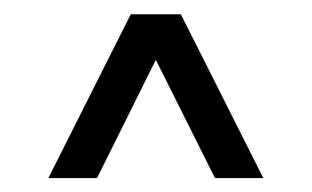

<svg xmlns="http://www.w3.org/2000/svg" viewBox="-20 -710 448 276"><path d="M49.5 -454 168 -689.5H240L358.5 -454H289L204 -624L119.5 -454Z"/></svg>

Font: Big Shoulders Stencil Text Thin SemiBold
Style: Regular
Weight: 600
Version: Version 2.001